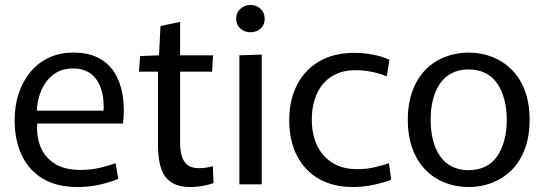

<svg xmlns="http://www.w3.org/2000/svg" viewBox="-20 -743 2193 774"><path d="M293 11Q208 11 151.5 -23.5Q95 -58 67 -118.5Q39 -179 39 -258Q39 -316 55 -365Q71 -414 101.5 -451.5Q132 -489 176 -510Q220 -531 277 -531Q336 -531 377 -509.5Q418 -488 442 -449.5Q466 -411 474.5 -359Q483 -307 476 -245H89L134 -279Q123 -214 138.5 -164.5Q154 -115 195.5 -86.5Q237 -58 304 -58Q347 -58 384.5 -67Q422 -76 446 -85L457 -22Q427 -9 383 1Q339 11 293 11ZM90 -297H397Q398 -302 398 -306Q398 -310 398 -313Q398 -360 384 -394.5Q370 -429 343 -448Q316 -467 274 -467Q225 -467 191.5 -439.5Q158 -412 142 -367Q126 -322 129 -272Z M748 11Q706 11 679.5 -3Q653 -17 640 -40.5Q627 -64 622 -94Q617 -124 617 -156V-454H540L545 -517L621 -520L627 -638L706 -655V-520H839L835 -454H706V-166Q706 -142 711.5 -118.5Q717 -95 733.5 -80Q750 -65 782 -65Q798 -65 812.5 -67.5Q827 -70 838 -73L841 -5Q825 1 799 6Q773 11 748 11Z M945 -520 1035 -523V0H945ZM990 -613Q966 -613 949 -628Q932 -643 932 -667Q932 -692 949 -707.5Q966 -723 990 -723Q1014 -723 1030.5 -707.5Q1047 -692 1047 -667Q1047 -643 1030.5 -628Q1014 -613 990 -613Z M1403 11Q1324 11 1266.5 -21.5Q1209 -54 1177.5 -114.5Q1146 -175 1146 -259Q1146 -340 1177.5 -401Q1209 -462 1267.5 -496Q1326 -530 1409 -530Q1444 -530 1482 -523Q1520 -516 1550 -502L1539 -435Q1515 -446 1481.5 -453Q1448 -460 1413 -460Q1356 -460 1316.5 -434.5Q1277 -409 1257 -364Q1237 -319 1237 -261Q1237 -199 1259.5 -154Q1282 -109 1323 -85Q1364 -61 1419 -61Q1459 -61 1493.5 -69.5Q1528 -78 1548 -85L1557 -19Q1532 -8 1488.5 1.5Q1445 11 1403 11Z M1869 11Q1819 11 1774 -6.5Q1729 -24 1695.5 -58Q1662 -92 1643 -143Q1624 -194 1624 -260Q1624 -326 1643 -377Q1662 -428 1695.5 -462Q1729 -496 1774 -513.5Q1819 -531 1869 -531Q1920 -531 1964.5 -513.5Q2009 -496 2043 -462Q2077 -428 2096 -377Q2115 -326 2115 -260Q2115 -194 2096 -143Q2077 -92 2043 -58Q2009 -24 1964.5 -6.5Q1920 11 1869 11ZM1869 -57Q1908 -57 1937.5 -72Q1967 -87 1985.5 -115Q2004 -143 2013.5 -180Q2023 -217 2023 -260Q2023 -303 2013.5 -340Q2004 -377 1985.5 -405Q1967 -433 1937.5 -448Q1908 -463 1869 -463Q1830 -463 1801 -448Q1772 -433 1753 -405Q1734 -377 1725 -340Q1716 -303 1716 -260Q1716 -217 1725 -180Q1734 -143 1753 -115Q1772 -87 1801 -72Q1830 -57 1869 -57Z"/></svg>

Font: Murecho Thin
Style: Regular
Weight: 400
Version: Version 1.010